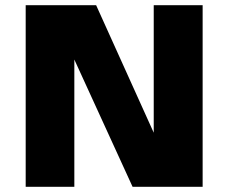

<svg xmlns="http://www.w3.org/2000/svg" viewBox="-20 -720 890 740"><path d="M572.5 -700H761V0H491L266.5 -490.5V0H79V-700H350.5L572.5 -208.5Z"/></svg>

Font: League Mono Wide ExtraBold
Style: Regular
Weight: 800
Width: 8
Designer: Tyler Finck
Foundry: The League of Moveable Type / Tyler Finck
Version: Version 2.210